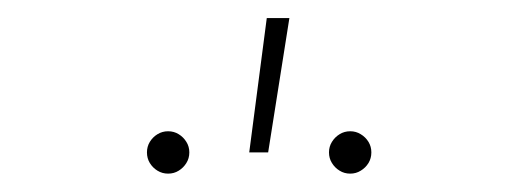

<svg xmlns="http://www.w3.org/2000/svg" viewBox="-20 -838 561 208"><path d="M336.4 -672.9Q336.4 -679.2 339.6 -684.3Q342.8 -689.5 347.9 -692.6Q353 -695.8 359.4 -695.8Q365.7 -695.8 370.8 -692.6Q376 -689.5 379.2 -684.3Q382.3 -679.2 382.3 -672.9Q382.3 -666.5 379.2 -661.4Q376 -656.2 370.8 -653.1Q365.7 -649.9 359.4 -649.9Q353 -649.9 347.9 -653.1Q342.8 -656.2 339.6 -661.4Q336.4 -666.5 336.4 -672.9ZM139.2 -672.9Q139.2 -679.2 142.3 -684.3Q145.5 -689.5 150.6 -692.6Q155.8 -695.8 162.1 -695.8Q168.5 -695.8 173.6 -692.6Q178.7 -689.5 181.9 -684.3Q185.1 -679.2 185.1 -672.9Q185.1 -666.5 181.9 -661.4Q178.7 -656.2 173.6 -653.1Q168.5 -649.9 162.1 -649.9Q155.8 -649.9 150.6 -653.1Q145.5 -656.2 142.3 -661.4Q139.2 -666.5 139.2 -672.9ZM269 -818.4H293.5L270.5 -672.9H250Z"/></svg>

Font: Intratopia Thin
Style: Regular
Weight: 100
Designer: Rasmus Andersson
Foundry: rsms
Version: Version 3.000;Glyphs 3.2.3 (3260)